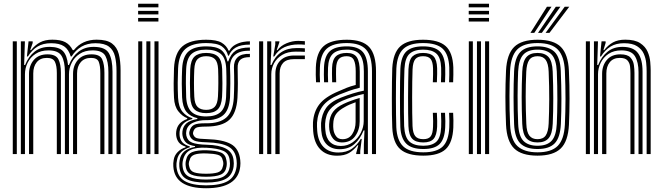

<svg xmlns="http://www.w3.org/2000/svg" viewBox="-20 -820 3529 1022"><path d="M600.2 0V-440.8Q600.2 -486.5 592.1 -520Q584 -553.5 559.9 -571.8Q535.8 -590 488 -590Q445 -590 413.5 -571.5Q382 -553 361.2 -519.5H356.5Q345.5 -556.8 321.2 -573.4Q297 -590 251.8 -590Q209 -590 179.5 -572Q150 -554 128.5 -519.5H123.2L132 -600H153.8L154 -591.2L140.8 -553.2H145.5Q166.5 -580.2 193 -594.5Q219.5 -608.8 258.5 -608.8Q302 -608.8 327.1 -595.8Q352.2 -582.8 367.2 -553.2H373.2Q417.5 -608.8 494.8 -608.8Q548.5 -608.8 575.8 -588.8Q603 -568.8 612.4 -532Q621.8 -495.2 621.8 -444.8V0ZM48 0V-600H69.5V0ZM91 0V-600H112.5L108.5 -474H113.5Q131.8 -519.8 164.5 -545.4Q197.2 -571 245.5 -570.5Q294 -570.2 315.5 -547.6Q337 -525 342.2 -474H346.8Q365 -519.5 398.6 -545.2Q432.2 -571 480.5 -570.5Q540.8 -570 559.8 -536.5Q578.8 -503 578.8 -439.2V0H557V-436.5Q557 -492 541.2 -521.9Q525.5 -551.8 472.8 -551.8Q432 -551.8 404 -533.2Q376 -514.8 361.6 -485.8Q347.2 -456.8 347.2 -425.2V0H325.5V-436.5Q325.5 -492 308.2 -521.9Q291 -551.8 237.8 -551.8Q197 -551.8 169.1 -533.2Q141.2 -514.8 127 -485.8Q112.8 -456.8 112.8 -425.2V0ZM134.5 0V-427Q134.5 -471.2 160.1 -501Q185.8 -530.8 232.8 -530.8Q277.2 -530.8 290.8 -504.5Q304.2 -478.2 304.2 -432.5V0H282.5V-431.2Q282.5 -470 272.4 -490.9Q262.2 -511.8 229.5 -511.8Q194.5 -511.8 175.8 -489.1Q157 -466.5 157 -429V0ZM368.8 0V-427Q368.8 -471.2 394.6 -501Q420.5 -530.8 467.5 -530.8Q512 -530.8 523.9 -504.1Q535.8 -477.5 535.8 -432.5V0H514V-431.2Q514 -469.2 505.8 -490.5Q497.5 -511.8 464.5 -511.8Q429.5 -511.8 409.9 -489.1Q390.2 -466.5 390.2 -429V0Z M715.2 -781V-800H823.2V-781ZM715.2 -743.2V-762.2H823.2V-743.2ZM715.2 -705.5V-724.5H823.2V-705.5ZM802.2 0V-600H823.8V0ZM715.8 0V-600H737.2V0ZM759 0V-600H780.5V0Z M1077 182Q995.8 182 951.1 153.8Q906.5 125.5 902.5 66Q901.2 49 904.5 31.8Q907.8 7.8 925.5 -10.4Q943.2 -28.5 967.8 -35.5V-39.8Q943.5 -47.5 932.2 -61.6Q921 -75.8 918 -97Q916.5 -107.8 918 -119.8Q923.8 -168.2 976.5 -186.5V-191.2Q950.8 -200.5 929.6 -227.1Q908.5 -253.8 906.2 -299.5Q904.2 -340.5 904.4 -376.2Q904.5 -412 906.2 -456.8Q910.2 -538.2 951 -573.4Q991.8 -608.5 1077.5 -608.5Q1132.5 -608.5 1159.1 -593Q1185.8 -577.5 1196.8 -550.2H1201Q1212.5 -571.2 1233 -582.2Q1253.5 -593.2 1274.8 -596.9Q1296 -600.5 1310.2 -600V-582.5Q1261.8 -582.8 1235.1 -567Q1208.5 -551.2 1198.5 -523.8H1194.2Q1185.5 -556 1160.5 -573.4Q1135.5 -590.8 1077.5 -590.8Q1001.8 -590.8 966.6 -559.2Q931.5 -527.8 928 -456.5Q926.2 -415.2 926 -380.6Q925.8 -346 927.8 -300Q930.5 -250.5 951.6 -225Q972.8 -199.5 1003.8 -191.2V-186.5Q971.2 -177.5 955.4 -161.2Q939.5 -145 936.2 -120.2Q934.8 -108.5 936.2 -96.5Q938.8 -76.8 950.6 -62.9Q962.5 -49 990.5 -40.5V-36.2Q930.8 -17.2 922.2 31.8Q918 49.5 919.2 66Q924 120.5 962.9 143.5Q1001.8 166.5 1077 166.5Q1154 166.5 1193.1 143.6Q1232.2 120.8 1239.5 66Q1241.5 50.8 1239.2 31.8Q1233.5 -19.2 1195.4 -39.9Q1157.2 -60.5 1081 -62.5Q1029.8 -63.8 1013.2 -72.1Q996.8 -80.5 990.8 -96Q985.2 -108.5 988.5 -120.5Q995 -145.8 1012.5 -155.1Q1030 -164.5 1077.5 -163.8Q1148.8 -163 1184.4 -194.2Q1220 -225.5 1224.5 -299.2Q1226.5 -341 1226.6 -377.5Q1226.8 -414 1225.2 -460.5Q1224 -495.5 1245 -515.2Q1266 -535 1310.2 -533.2V-515.8Q1275.5 -516.2 1259.8 -502.5Q1244 -488.8 1245 -456.8Q1246.2 -413.8 1246.1 -376.5Q1246 -339.2 1244 -299.2Q1239 -217.5 1200.5 -182Q1162 -146.5 1077.5 -146.2Q1034 -146.2 1023 -139.4Q1012 -132.5 1008 -116.2Q1007.5 -114.2 1007.4 -110.4Q1007.2 -106.5 1009 -103.2Q1014 -90.2 1025.9 -85.4Q1037.8 -80.5 1081 -79.5Q1166.2 -77.2 1209.4 -53.1Q1252.5 -29 1258.8 31.8Q1260.8 48.8 1258.8 66Q1246.2 182 1077 182ZM1077 151.8Q1007 151.8 972.9 133.2Q938.8 114.8 934.5 66.8Q933 49.2 936.5 31.8Q945.2 -24.8 1018 -38V-42.2Q986.5 -47 971.5 -60.2Q956.5 -73.5 951.8 -96.8Q949.5 -107.2 951 -120.2Q953.8 -146.5 972.1 -163.1Q990.5 -179.8 1030.5 -186.5V-191Q992.2 -200 972.1 -225.2Q952 -250.5 949.2 -302Q947.8 -337 947.6 -373.2Q947.5 -409.5 949.5 -454.8Q952.8 -519.8 983.8 -546.5Q1014.8 -573.2 1077.5 -573.2Q1130.8 -573.2 1156 -554.8Q1181.2 -536.2 1190.8 -493.2H1195Q1208.5 -533 1233.8 -550Q1259 -567 1310.2 -567.2V-549.8Q1257.2 -551.5 1229.6 -527Q1202 -502.5 1204.5 -456.2Q1206.2 -417.2 1206 -375.5Q1205.8 -333.8 1204.5 -302.5Q1200.2 -233.8 1168.1 -206.8Q1136 -179.8 1077.5 -180.5Q1039 -181 1008.5 -167.2Q978 -153.5 972 -124.2Q969 -110.5 972 -97.5Q978.2 -70.5 1002.8 -60.8Q1027.2 -51 1081.2 -49.5Q1147 -48 1182.9 -28.6Q1218.8 -9.2 1223.2 32Q1225.8 50 1223.5 66.2Q1217 113.2 1181 132.5Q1145 151.8 1077 151.8ZM1077.5 -200.2Q1129 -200.2 1154.6 -223.8Q1180.2 -247.2 1183.5 -303.8Q1185 -334.8 1185.4 -373.2Q1185.8 -411.8 1184.2 -453.8Q1181.8 -512 1154.2 -533.9Q1126.8 -555.8 1077.5 -555.8Q1024.8 -555.8 999.2 -532.4Q973.8 -509 971 -453.2Q969.2 -413.5 969.4 -375.5Q969.5 -337.5 971 -303Q973.8 -248.8 999.4 -224.5Q1025 -200.2 1077.5 -200.2ZM1077.5 -217.8Q1037 -217.8 1016 -236.9Q995 -256 992.5 -304.2Q991 -340 991 -378.1Q991 -416.2 992.5 -452Q995 -499.8 1015.6 -519Q1036.2 -538.2 1077.5 -538.2Q1119.8 -538.2 1140.1 -519Q1160.5 -499.8 1162.5 -453Q1165.5 -374.8 1162 -304.8Q1159 -257 1138.5 -237.4Q1118 -217.8 1077.5 -217.8ZM1077.5 -235.2Q1107.2 -235.2 1122.6 -251Q1138 -266.8 1140.2 -306.5Q1142 -340 1142.2 -376.8Q1142.5 -413.5 1141 -452Q1139.2 -490 1123.9 -505.4Q1108.5 -520.8 1077.5 -520.8Q1047 -520.8 1031.5 -505.2Q1016 -489.8 1014.2 -451Q1012.5 -415 1012.5 -378.1Q1012.5 -341.2 1014.2 -305.2Q1016 -266.2 1031.8 -250.8Q1047.5 -235.2 1077.5 -235.2ZM1077 135.8Q1146 135.8 1172.4 118.1Q1198.8 100.5 1203.2 66.2Q1205.5 51.8 1202.5 31.5Q1198 -4.5 1167.4 -17.5Q1136.8 -30.5 1081 -33.5Q1023.2 -36.8 993.1 -21.5Q963 -6.2 954.2 31.8Q949.8 48.2 952 66.5Q956.5 107 987.9 121.4Q1019.2 135.8 1077 135.8ZM1077 120.8Q1023.5 120.8 997.9 109Q972.2 97.2 968.8 66.2Q965.8 48.5 970.5 31.5Q977 0.2 1003.6 -10.6Q1030.2 -21.5 1082 -20Q1129.2 -18.5 1154.8 -8.5Q1180.2 1.5 1185 31.8Q1189 49 1185.8 66.2Q1180.8 98.2 1154.8 109.5Q1128.8 120.8 1077 120.8ZM1077 104.8Q1116.2 104.8 1138.6 97.9Q1161 91 1166 66.5Q1172 49.5 1165.2 31.8Q1161.2 10.2 1139.5 4Q1117.8 -2.2 1081 -3.2Q1037.2 -4.8 1015.5 3.1Q993.8 11 989.8 31.2Q981.5 49.2 987.2 66.5Q991.8 90 1013.5 97.4Q1035.2 104.8 1077 104.8Z M1434.5 -519.5 1445.2 -583V-600H1467L1467.2 -595.8L1452.8 -553.2H1456.8Q1474 -576.5 1504.8 -589.5Q1535.5 -602.5 1568 -602.5Q1582.5 -602.5 1602.8 -600.8V-581.8Q1587.5 -583.5 1569.5 -583.5Q1526.5 -583.5 1494 -568.8Q1461.5 -554 1439.8 -519.5ZM1402.2 0V-600H1423.8L1424 -548L1419.8 -474H1424.8Q1461.5 -564.2 1558.2 -564.2Q1570.5 -564.2 1583.4 -563.9Q1596.2 -563.5 1602.8 -562.8V-544Q1595.2 -544.5 1581.4 -544.9Q1567.5 -545.2 1554.2 -545.2Q1511 -545.2 1482 -527.8Q1453 -510.2 1438.5 -482.8Q1424 -455.2 1424 -425.2V0ZM1359.2 0V-600H1380.8V0ZM1445.8 0V-427Q1445.8 -472.2 1472.8 -498.4Q1499.8 -524.5 1544.8 -524.5H1602.8V-505.2Q1589.5 -505.5 1574 -505.4Q1558.5 -505.2 1544.8 -505.2Q1505.2 -505.2 1486.9 -485.1Q1468.5 -465 1468.5 -429V0Z M1960 0V-439.5Q1960 -520.5 1929 -555.6Q1898 -590.8 1826 -590.8Q1752 -590.8 1718.8 -560.5Q1685.5 -530.2 1682.8 -460.2Q1682 -442.5 1682.1 -422.2Q1682.2 -402 1683.5 -382.2H1662.2Q1659.8 -422 1661.2 -461.2Q1664.2 -540.5 1702.8 -574.5Q1741.2 -608.5 1826 -608.5Q1909.5 -608.5 1945.5 -569.2Q1981.5 -530 1981.5 -439.5V0ZM1916.8 0.2V-52L1920.2 -126H1915.5Q1897.8 -81.2 1866.8 -53.4Q1835.8 -25.5 1786.8 -25.8Q1745.5 -25.8 1719.6 -50.8Q1693.8 -75.8 1690 -125.2Q1689.5 -135 1689 -145.6Q1688.5 -156.2 1689 -165Q1692.5 -212.2 1715.6 -245Q1738.8 -277.8 1794.5 -300.2Q1863 -327 1916.8 -337.5V-439.5Q1916.8 -501.8 1895.9 -528.8Q1875 -555.8 1826 -555.8Q1774.8 -555.8 1751.4 -533.2Q1728 -510.8 1726 -459.2Q1725.2 -441.8 1725.4 -422Q1725.5 -402.2 1726.5 -382.2H1705Q1704 -403.2 1703.9 -423.1Q1703.8 -443 1704.5 -459.8Q1706.8 -520.5 1735 -546.9Q1763.2 -573.2 1826 -573.2Q1886.2 -573.2 1912.2 -542.2Q1938.2 -511.2 1938.2 -439.5V0.2ZM1774 8.8Q1718 8.8 1685 -24.9Q1652 -58.5 1647 -121.8Q1646 -133.8 1645.8 -147.1Q1645.5 -160.5 1646 -168.8Q1650 -226.2 1680.2 -265.1Q1710.5 -304 1779.8 -333.2Q1807 -345.2 1826 -352.9Q1845 -360.5 1873.5 -367.8V-439.5Q1873.5 -480.8 1863.4 -500.8Q1853.2 -520.8 1826 -520.8Q1796 -520.8 1783.1 -505.4Q1770.2 -490 1769 -456.5Q1768.8 -446 1768.6 -426Q1768.5 -406 1769.5 -382.2H1748Q1747 -408.5 1747.1 -426.6Q1747.2 -444.8 1747.5 -458.8Q1749.2 -502.8 1768.4 -520.5Q1787.5 -538.2 1826 -538.2Q1864.8 -538.2 1879.9 -514.4Q1895 -490.5 1895 -439.5V-353Q1863.2 -345.2 1837.9 -336.2Q1812.5 -327.2 1787 -316.8Q1724 -290.8 1697.6 -254.9Q1671.2 -219 1667.5 -167Q1667 -157.2 1667.4 -146Q1667.8 -134.8 1668.5 -123.5Q1673 -67.5 1702.1 -37.9Q1731.2 -8.2 1780.5 -8.2Q1825 -8.2 1853.9 -29Q1882.8 -49.8 1900.5 -80.5H1905.5L1897.5 -17.2V0H1876L1875.8 -4.2L1887.2 -46.8H1883.2Q1862.2 -19.8 1837.4 -5.5Q1812.5 8.8 1774 8.8ZM1794.5 -43Q1830 -43 1857.5 -62.8Q1885 -82.5 1900.5 -112.9Q1916 -143.2 1916 -175V-319.8Q1891 -314.8 1860.6 -305.2Q1830.2 -295.8 1801.8 -283.5Q1758.2 -264.2 1735.6 -236.4Q1713 -208.5 1710.5 -161.2Q1710 -152 1710.6 -143.5Q1711.2 -135 1711.8 -127.2Q1714.8 -86 1736.4 -64.5Q1758 -43 1794.5 -43ZM1799.8 -61.8Q1769.5 -61.8 1753.4 -81.4Q1737.2 -101 1733.2 -129Q1731.2 -146.8 1732 -159.2Q1734.2 -200 1752.6 -224.6Q1771 -249.2 1808.8 -267Q1827 -275.8 1849.9 -284.1Q1872.8 -292.5 1894.5 -298.5V-173Q1894.5 -128.5 1870.5 -95.1Q1846.5 -61.8 1799.8 -61.8ZM1802.8 -79Q1837.5 -79 1855.1 -106.5Q1872.8 -134 1872.8 -171.2V-275.8Q1836.8 -263 1815.8 -250.5Q1783.2 -233 1768.9 -213Q1754.5 -193 1753.8 -159.5Q1753.5 -152.5 1753.6 -145.5Q1753.8 -138.5 1754.8 -131Q1757.2 -111.2 1768.8 -95.1Q1780.2 -79 1802.8 -79Z M2233.2 8.5Q2149.2 8.5 2110.5 -25.9Q2071.8 -60.2 2068 -141Q2066.8 -169 2066.2 -210.5Q2065.8 -252 2065.8 -298Q2065.8 -344 2066.4 -386Q2067 -428 2068 -457Q2072.5 -539 2111.1 -573.8Q2149.8 -608.5 2231.8 -608.5Q2314.2 -608.5 2352.1 -574.8Q2390 -541 2393 -461.2Q2393.5 -444.2 2393.2 -422.6Q2393 -401 2392 -382.2H2370.5Q2371.2 -400.5 2371.6 -421.2Q2372 -442 2371.5 -460.2Q2368.8 -530.2 2336.5 -560.5Q2304.2 -590.8 2231.8 -590.8Q2160 -590.8 2126.9 -559.6Q2093.8 -528.5 2089.8 -455.8Q2088.5 -425.8 2087.9 -383.5Q2087.2 -341.2 2087.4 -296Q2087.5 -250.8 2088 -210.2Q2088.5 -169.8 2089.5 -143Q2092.8 -73.2 2126 -41.2Q2159.2 -9.2 2233.2 -9.2Q2304.5 -9.2 2336.4 -39.9Q2368.2 -70.5 2371.5 -142Q2372.2 -159.5 2372.1 -176.8Q2372 -194 2370.5 -219.5H2392Q2394.5 -178.5 2393 -141.2Q2389.5 -61 2352.6 -26.2Q2315.8 8.5 2233.2 8.5ZM2233.2 -26.8Q2171 -26.8 2142.4 -55.5Q2113.8 -84.2 2111 -143.8Q2110 -171.5 2109.5 -212.8Q2109 -254 2109 -299.4Q2109 -344.8 2109.5 -385.8Q2110 -426.8 2111.2 -454.5Q2114.8 -519.8 2143.2 -546.5Q2171.8 -573.2 2231.8 -573.2Q2291.5 -573.2 2319.5 -547.6Q2347.5 -522 2349.8 -459.8Q2350.8 -425.8 2348.8 -382.2H2327.2Q2329.2 -427.8 2328.2 -459.2Q2326.2 -514 2302.6 -534.9Q2279 -555.8 2231.8 -555.8Q2184.8 -555.8 2160.2 -533.9Q2135.8 -512 2132.8 -453Q2132 -433.8 2131.2 -396.5Q2130.5 -359.2 2130 -314.1Q2129.5 -269 2129.8 -225.1Q2130 -181.2 2131.2 -148.8Q2134.2 -90.2 2158.6 -67.2Q2183 -44.2 2233.2 -44.2Q2280 -44.2 2302.9 -65.8Q2325.8 -87.2 2328.2 -143Q2328.8 -158.8 2328.8 -175.5Q2328.8 -192.2 2327.2 -219.5H2348.8Q2350.5 -190.8 2350.5 -174.8Q2350.5 -158.8 2349.8 -142.5Q2347 -80.2 2320.2 -53.5Q2293.5 -26.8 2233.2 -26.8ZM2233.2 -61.8Q2193.2 -61.8 2174.5 -81.2Q2155.8 -100.8 2154 -149.2Q2153 -177 2152.5 -217Q2152 -257 2152.1 -300.8Q2152.2 -344.5 2152.8 -384.4Q2153.2 -424.2 2154.2 -451.8Q2156.8 -502 2176 -520.1Q2195.2 -538.2 2231.8 -538.2Q2270.5 -538.2 2288 -519.9Q2305.5 -501.5 2306.8 -457.2Q2307 -444.8 2306.9 -426.2Q2306.8 -407.8 2305.5 -382.2H2284Q2285 -406.2 2285.2 -425Q2285.5 -443.8 2285 -456.5Q2284 -491 2272.2 -505.9Q2260.5 -520.8 2231.8 -520.8Q2203.8 -520.8 2190.8 -505.4Q2177.8 -490 2176 -450.5Q2175 -424.2 2174.4 -385.1Q2173.8 -346 2173.8 -302.5Q2173.8 -259 2174.2 -218.6Q2174.8 -178.2 2175.8 -149.2Q2177.5 -111.2 2190.5 -95.2Q2203.5 -79.2 2233.2 -79.2Q2261.5 -79.2 2272.8 -94.6Q2284 -110 2285 -145.5Q2285.5 -161.2 2285.5 -175.8Q2285.5 -190.2 2284 -219.5H2305.5Q2307 -194.2 2307.1 -176.2Q2307.2 -158.2 2306.8 -145.2Q2304.8 -99.8 2288 -80.8Q2271.2 -61.8 2233.2 -61.8Z M2475 -781V-800H2583V-781ZM2475 -743.2V-762.2H2583V-743.2ZM2475 -705.5V-724.5H2583V-705.5ZM2562 0V-600H2583.5V0ZM2475.5 0V-600H2497V0ZM2518.8 0V-600H2540.2V0Z M2841.2 8.5Q2755.8 8.5 2716.6 -30Q2677.5 -68.5 2673.5 -156.5Q2670.2 -236.8 2670.2 -304.8Q2670.2 -372.8 2673.5 -444.2Q2678 -531.8 2716.9 -570.1Q2755.8 -608.5 2841.2 -608.5Q2927.2 -608.5 2965.8 -569.8Q3004.2 -531 3008.2 -443.8Q3011.8 -362.5 3011.6 -294.4Q3011.5 -226.2 3008.5 -156.2Q3004 -67.5 2964.6 -29.5Q2925.2 8.5 2841.2 8.5ZM2841.2 -9.2Q2914.8 -9.2 2948.8 -43.5Q2982.8 -77.8 2986.8 -157.2Q2990 -226.8 2990.1 -293Q2990.2 -359.2 2986.8 -442.8Q2983.2 -520 2950 -555.4Q2916.8 -590.8 2841.2 -590.8Q2766.2 -590.8 2732.5 -556Q2698.8 -521.2 2695 -442Q2692.2 -378.8 2691.9 -310.2Q2691.5 -241.8 2695.2 -156.5Q2698.8 -74.2 2734.9 -41.8Q2771 -9.2 2841.2 -9.2ZM2841.2 -26.8Q2779.8 -26.8 2749.8 -56.6Q2719.8 -86.5 2716.5 -159.5Q2713.8 -229.8 2713.6 -301.6Q2713.5 -373.5 2716.5 -440.2Q2720 -511.2 2748.8 -542.2Q2777.5 -573.2 2841.2 -573.2Q2901.5 -573.2 2931.6 -544Q2961.8 -514.8 2965 -443Q2968.2 -363.8 2968.4 -295.8Q2968.5 -227.8 2965.5 -160.2Q2962 -87.8 2932.8 -57.2Q2903.5 -26.8 2841.2 -26.8ZM2841.2 -44.2Q2892.2 -44.2 2916.5 -70.9Q2940.8 -97.5 2943.8 -160.8Q2946.5 -219.5 2946.8 -289.8Q2947 -360 2943.8 -439.8Q2941 -503.5 2916.2 -529.6Q2891.5 -555.8 2841.2 -555.8Q2790 -555.8 2765.6 -529.2Q2741.2 -502.8 2738 -439.5Q2735.5 -381.2 2735.1 -311Q2734.8 -240.8 2738.2 -160.2Q2741 -95.8 2766.2 -70Q2791.5 -44.2 2841.2 -44.2ZM2841.2 -61.8Q2802 -61.8 2782.1 -84Q2762.2 -106.2 2759.8 -161Q2756.8 -235 2756.8 -302Q2756.8 -369 2759.8 -438.5Q2762.2 -492.2 2781.4 -515.2Q2800.5 -538.2 2841.2 -538.2Q2879.8 -538.2 2899.8 -516.4Q2919.8 -494.5 2922 -439.2Q2928 -292.8 2922.2 -161.8Q2919.8 -107.5 2900.5 -84.6Q2881.2 -61.8 2841.2 -61.8ZM2841.2 -79.2Q2871.5 -79.2 2885 -99.2Q2898.5 -119.2 2900.5 -162.8Q2903.2 -223.8 2903.5 -290.6Q2903.8 -357.5 2900.5 -438.2Q2898.8 -482 2884.6 -501.4Q2870.5 -520.8 2841.2 -520.8Q2810.5 -520.8 2796.9 -500.8Q2783.2 -480.8 2781.2 -437.5Q2778.2 -370 2778.2 -305.5Q2778.2 -241 2781.5 -161.8Q2783.2 -116.5 2797.9 -97.9Q2812.5 -79.2 2841.2 -79.2ZM2803.5 -645 2891.2 -784H2915.5L2824 -645ZM2884 -645 2985.8 -784H3010L2904.8 -645ZM2843.8 -645 2938.5 -784H2962.8L2864.2 -645Z M3422 0V-440.8Q3422 -459.8 3419.6 -485.1Q3417.2 -510.5 3406.5 -534.4Q3395.8 -558.2 3371.1 -574.1Q3346.5 -590 3301.5 -590Q3259 -590 3229.8 -572Q3200.5 -554 3179 -519.5H3173.8L3182 -600H3203.5L3203.8 -592L3192 -553.2H3196Q3217 -580.2 3243.1 -594.5Q3269.2 -608.8 3308.2 -608.8Q3359.5 -608.8 3387.5 -590.4Q3415.5 -572 3427.2 -544.9Q3439 -517.8 3441.2 -490.2Q3443.5 -462.8 3443.5 -444.8V0ZM3098.5 0V-600H3120V0ZM3141.5 0V-600H3163L3159 -474H3164Q3182.2 -519.8 3214.8 -545.4Q3247.2 -571 3295.2 -570.5Q3352 -570.2 3376.1 -537.1Q3400.2 -504 3400.2 -439.2V0H3378.8V-436.5Q3378.8 -488.8 3360.1 -520.2Q3341.5 -551.8 3287.5 -551.8Q3246.8 -551.8 3219.1 -533.2Q3191.5 -514.8 3177.4 -485.8Q3163.2 -456.8 3163.2 -425.2V0ZM3185 0V-427Q3185 -471.2 3210.2 -501Q3235.5 -530.8 3282.5 -530.8Q3320 -530.8 3335.5 -513.9Q3351 -497 3354.1 -474Q3357.2 -451 3357.2 -432.5V0H3335.8V-431.2Q3335.8 -447.2 3333.8 -466Q3331.8 -484.8 3320.1 -498.2Q3308.5 -511.8 3279.2 -511.8Q3244.5 -511.8 3226 -489.1Q3207.5 -466.5 3207.5 -429V0Z"/></svg>

Font: Big Shoulders Inline Display
Style: Bold
Weight: 700
Designer: Patric King
Foundry: XO Type Co
Version: Version 1.000